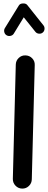

<svg xmlns="http://www.w3.org/2000/svg" viewBox="-20 -1042 279 1117"><path d="M108.9 55.2Q85.9 54.7 70.1 38.1Q54.2 21.5 54.7 -1.5L71.8 -666Q72.3 -689 88.9 -704.8Q105.5 -720.7 128.4 -719.7Q151.4 -719.2 167.2 -702.9Q183.1 -686.5 182.1 -663.6L165 1Q164.6 23.9 148.2 39.8Q131.8 55.7 108.9 55.2ZM18.1 -836.9Q7.8 -843.3 4.9 -855.5Q2 -867.7 8.3 -878.4L89.4 -1009.8Q96.2 -1021.5 113.8 -1022Q131.3 -1022.5 138.7 -1012.7L232.4 -895Q240.2 -885.7 239 -872.8Q237.8 -859.9 228 -852.1Q218.8 -844.7 205.8 -846.2Q192.9 -847.7 185.5 -857.4L118.2 -941.4L60.1 -846.2Q53.7 -835.9 41 -833.3Q28.3 -830.6 18.1 -836.9Z"/></svg>

Font: Mikhak-DS2-FD SemiBold
Style: Regular
Weight: 600
Designer: Amin Abedi
Version: Version 3.2